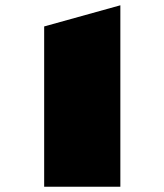

<svg xmlns="http://www.w3.org/2000/svg" viewBox="-20 -706 622 726"><path d="M147 -606 435.1 -686V0H147Z"/></svg>

Font: Plaster
Style: Regular
Weight: 400
Designer: Eben Sorkin
Foundry: Eben Sorkin
Version: Version 1.007